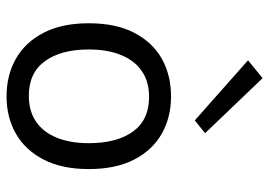

<svg xmlns="http://www.w3.org/2000/svg" viewBox="-138 -672 822 586"><g transform="rotate(90 273.0 -379.0)"><path d="M274 12Q209.5 12 159.2 -16.5Q109 -45 80 -101Q51 -157 51 -239Q51 -321.5 80 -377.5Q109 -433.5 159.2 -461.8Q209.5 -490 274 -490Q338 -490 388 -461.8Q438 -433.5 467 -377.5Q496 -321.5 496 -239Q496 -157 467 -101Q438 -45 388 -16.5Q338 12 274 12ZM272 -56Q319 -56 351.2 -78Q383.5 -100 400.2 -141.2Q417 -182.5 417 -239Q417 -324.5 381.5 -373.8Q346 -423 276 -423Q229 -423 196.8 -400.8Q164.5 -378.5 147.8 -337.2Q131 -296 131 -239Q131 -154 166.8 -105Q202.5 -56 272 -56ZM347.5 -562.5 164 -725 218.5 -769.5 386.5 -594Z"/></g></svg>

Font: Karla ExtraLight
Style: Regular
Weight: 400
Version: Version 2.001